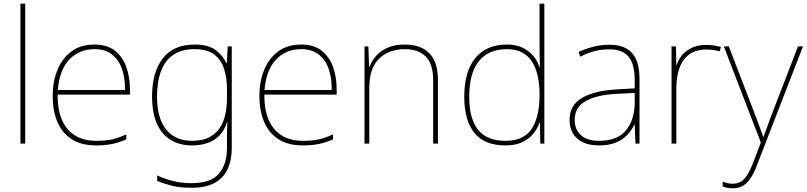

<svg xmlns="http://www.w3.org/2000/svg" viewBox="-20 -780 4382 1043"><path d="M117 0H91V-760H117Z M494 -538Q562 -538 604 -505Q646 -472 666 -416.5Q686 -361 686 -291V-266H293Q292 -145 346 -80Q400 -15 503 -15Q551 -15 585.5 -22Q620 -29 666 -50V-23Q628 -6 589.5 2Q551 10 503 10Q420 10 367.5 -25Q315 -60 290.5 -121Q266 -182 266 -259Q266 -334 291 -397.5Q316 -461 366.5 -499.5Q417 -538 494 -538ZM494 -513Q410 -513 356.5 -456.5Q303 -400 294 -291H659Q660 -357 642 -407Q624 -457 587 -485Q550 -513 494 -513Z M1037 -538Q1110 -538 1149.5 -509.5Q1189 -481 1210 -437H1212L1217 -528H1239V25Q1239 88 1217.5 136.5Q1196 185 1148 212.5Q1100 240 1020 240Q959 240 914.5 229Q870 218 834 203V173Q870 190 917 202.5Q964 215 1020 215Q1126 215 1169.5 163Q1213 111 1213 25V-17Q1213 -46 1213.5 -67Q1214 -88 1215 -117H1213Q1195 -55 1146 -22.5Q1097 10 1023 10Q921 10 863.5 -57.5Q806 -125 806 -256Q806 -387 864 -462.5Q922 -538 1037 -538ZM1037 -513Q967 -513 922 -482.5Q877 -452 855 -394.5Q833 -337 833 -256Q833 -138 882.5 -76.5Q932 -15 1023 -15Q1082 -15 1119 -35.5Q1156 -56 1176.5 -89.5Q1197 -123 1205 -164Q1213 -205 1213 -246V-294Q1213 -357 1197 -406.5Q1181 -456 1143 -484.5Q1105 -513 1037 -513Z M1617 -538Q1685 -538 1727 -505Q1769 -472 1789 -416.5Q1809 -361 1809 -291V-266H1416Q1415 -145 1469 -80Q1523 -15 1626 -15Q1674 -15 1708.5 -22Q1743 -29 1789 -50V-23Q1751 -6 1712.5 2Q1674 10 1626 10Q1543 10 1490.5 -25Q1438 -60 1413.5 -121Q1389 -182 1389 -259Q1389 -334 1414 -397.5Q1439 -461 1489.5 -499.5Q1540 -538 1617 -538ZM1617 -513Q1533 -513 1479.5 -456.5Q1426 -400 1417 -291H1782Q1783 -357 1765 -407Q1747 -457 1710 -485Q1673 -513 1617 -513Z M2179 -538Q2265 -538 2312 -491Q2359 -444 2359 -346V0H2333V-345Q2333 -433 2292.5 -473Q2252 -513 2179 -513Q2093 -513 2039.5 -461.5Q1986 -410 1986 -302V0H1960V-528H1981L1985 -417H1987Q1999 -448 2022.5 -475.5Q2046 -503 2084.5 -520.5Q2123 -538 2179 -538Z M2726 10Q2612 10 2557 -58Q2502 -126 2502 -254Q2502 -391 2562 -464.5Q2622 -538 2734 -538Q2782 -538 2817.5 -521.5Q2853 -505 2876.5 -477Q2900 -449 2911 -414H2913Q2912 -448 2911.5 -480Q2911 -512 2911 -543V-760H2937V0H2915L2913 -113H2911Q2899 -80 2875.5 -52Q2852 -24 2815.5 -7Q2779 10 2726 10ZM2726 -15Q2826 -15 2868.5 -80.5Q2911 -146 2911 -263V-266Q2911 -386 2867 -449.5Q2823 -513 2734 -513Q2635 -513 2582 -448.5Q2529 -384 2529 -254Q2529 -134 2577.5 -74.5Q2626 -15 2726 -15Z M3290 -537Q3372 -537 3413 -492.5Q3454 -448 3454 -350V0H3432L3428 -103H3426Q3412 -73 3387.5 -47Q3363 -21 3325.5 -5.5Q3288 10 3234 10Q3181 10 3145.5 -7.5Q3110 -25 3092 -56Q3074 -87 3074 -129Q3074 -208 3140.5 -247.5Q3207 -287 3325 -294L3428 -300V-343Q3428 -433 3394 -472.5Q3360 -512 3290 -512Q3250 -512 3212.5 -503Q3175 -494 3132 -472L3123 -498Q3163 -516 3204.5 -526.5Q3246 -537 3290 -537ZM3327 -270Q3225 -265 3163.5 -232Q3102 -199 3102 -129Q3102 -76 3136 -45.5Q3170 -15 3234 -15Q3334 -15 3380.5 -72Q3427 -129 3428 -220V-275Z M3815 -536Q3839 -536 3858.5 -533Q3878 -530 3896 -525L3890 -501Q3871 -506 3854.5 -508.5Q3838 -511 3815 -511Q3773 -511 3743 -496Q3713 -481 3693 -453Q3673 -425 3663.5 -385.5Q3654 -346 3654 -297V0H3628V-528H3652L3654 -427H3656Q3666 -458 3687 -482.5Q3708 -507 3740.5 -521.5Q3773 -536 3815 -536Z M3912 -528H3939L4076 -172Q4088 -140 4097.5 -115Q4107 -90 4114 -70.5Q4121 -51 4126 -37H4128Q4136 -59 4147.5 -91Q4159 -123 4176 -168L4315 -528H4342L4093 115Q4077 158 4058.5 186.5Q4040 215 4016.5 229Q3993 243 3960 243Q3946 243 3933 240.5Q3920 238 3906 233V207Q3920 212 3932 215Q3944 218 3960 218Q3986 218 4005 206.5Q4024 195 4040 169.5Q4056 144 4072 102L4113 -6Z"/></svg>

Font: Noto Sans Hebrew Thin Thin
Style: Regular
Weight: 250
Version: Version 3.001